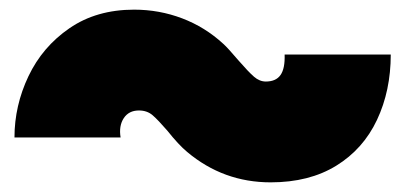

<svg xmlns="http://www.w3.org/2000/svg" viewBox="-20 -550 840 398"><path d="M790 -437Q790 -362 761.5 -301.5Q733 -241 677 -206.5Q621 -172 541 -172Q443 -172 368 -235Q350 -250 327 -279Q308 -301 296.5 -311Q285 -321 268 -321Q247 -321 236.5 -305Q226 -289 230 -265H10Q10 -331 39 -392Q68 -453 124 -491.5Q180 -530 258 -530Q310 -530 357.5 -512Q405 -494 443 -459Q452 -451 475 -424Q495 -401 506.5 -391Q518 -381 531 -381Q552 -381 561.5 -394.5Q571 -408 570 -437Z"/></svg>

Font: Dela Gothic One
Style: Regular
Weight: 400
Designer: aratakana
Foundry: aratakana
Version: Version 1.004